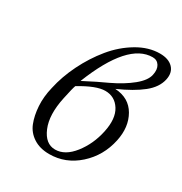

<svg xmlns="http://www.w3.org/2000/svg" viewBox="-166 -821 907 957"><g transform="rotate(30 287.0 -343.0)"><path d="M502.4 -588.9Q509.8 -622.6 496.8 -643.3Q483.9 -664.1 458 -664.1Q316.9 -664.1 205.1 -381.8Q282.7 -422.4 335 -445.8Q402.8 -478 449 -515.6Q495.1 -553.2 502.4 -588.9ZM480.5 -698.2Q530.3 -698.2 555.7 -672.1Q581.1 -646 571.8 -602.1Q561 -552.2 511 -512.2Q460.9 -472.2 375 -434.1Q456.5 -429.2 492.9 -365.7Q529.3 -302.2 511.2 -216.8Q490.2 -117.7 417.7 -52.7Q345.2 12.2 251.5 12.2Q197.8 12.2 160.4 -12Q123 -36.1 107.2 -76.4Q91.3 -116.7 87.9 -169.4Q84.5 -222.2 98.6 -279.8Q114.3 -352.5 150.6 -426.3Q187 -500 236.8 -560.8Q286.6 -621.6 351.1 -659.9Q415.5 -698.2 480.5 -698.2ZM175.3 -265.1Q152.3 -158.2 180.9 -90.1Q209.5 -22 265.6 -22Q322.3 -22 369.9 -82.5Q417.5 -143.1 434.6 -224.1Q452.1 -306.2 422.4 -353.5Q392.6 -400.9 337.4 -400.9Q285.6 -400.9 195.3 -346.2Q189 -330.1 175.3 -265.1Z"/></g></svg>

Font: Linux Biolinum
Style: Italic
Weight: 400
Italic angle: -12°
Designer: Philipp H. Poll
Foundry: Philipp H. Poll
Version: Version 1.1.3 ; ttfautohint (v0.9)